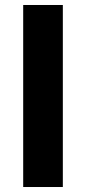

<svg xmlns="http://www.w3.org/2000/svg" viewBox="-20 -750 344 770"><path d="M73 -730H232V0H73Z"/></svg>

Font: Freely
Style: Bold
Weight: 700
Designer: Kris Sowersby
Foundry: Klim Type Foundry
Version: Version 1.006;hotconv 1.0.113;makeotfexe 2.5.65598;200799169